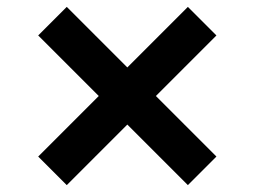

<svg xmlns="http://www.w3.org/2000/svg" viewBox="-20 -629 740 558"><path d="M174 -91 91 -174 267 -350 91 -526 174 -609 350 -433 526 -609 609 -526 433 -350 609 -174 526 -91 350 -267Z"/></svg>

Font: Martian Mono SemiExpanded SemiBold
Style: Regular
Weight: 600
Monospace: yes
Version: Version 0.930